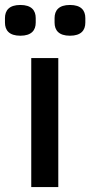

<svg xmlns="http://www.w3.org/2000/svg" viewBox="-48 -754 364 774"><path d="M78 0V-520H187V0ZM34 -610C-11 -610 -28 -632 -28 -663V-681C-28 -712 -11 -734 34 -734C79 -734 96 -712 96 -681V-663C96 -632 79 -610 34 -610ZM234 -610C189 -610 172 -632 172 -663V-681C172 -712 189 -734 234 -734C279 -734 296 -712 296 -681V-663C296 -632 279 -610 234 -610Z"/></svg>

Font: Plexus Sans Medium
Style: Regular
Weight: 500
Version: Version 2.001;PS 002.001;hotconv 1.0.70;makeotf.lib2.5.58329